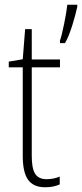

<svg xmlns="http://www.w3.org/2000/svg" viewBox="-20 -780 346 810"><path d="M306 -751V-760H264C261 -727 242 -631 233 -609V-598H254C276 -633 297 -711 306 -751ZM177 -24C128 -24 114 -57 114 -124V-496H233V-529H114V-657H86L76 -530L17 -520V-496H76V-124C76 -36 100 10 171 10C197 10 216 5 232 -2V-35C218 -29 198 -24 177 -24Z"/></svg>

Font: Noto Sans Gujarati Condensed ExtraLight
Style: Regular
Weight: 200
Width: 3
Designer: Jelle Bosma - Monotype Design Team, Universal Thirst
Foundry: Monotype Imaging Inc.
Version: Version 2.106